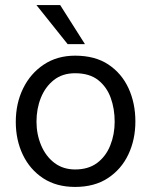

<svg xmlns="http://www.w3.org/2000/svg" viewBox="-20 -736 602 765"><path d="M279.3 8.8Q204.4 8.8 151.6 -26Q98.9 -60.8 70.9 -119.6Q42.9 -178.4 42.9 -250.2Q42.9 -324 72.1 -383.7Q101.3 -443.4 154.6 -478.8Q207.8 -514.2 279.3 -514.2Q358.9 -514.2 411.9 -478.9Q464.9 -443.6 492.2 -384.2Q519.4 -324.8 519.4 -252.1Q519.4 -179.6 491.3 -120.4Q463.2 -61.2 409.7 -26.2Q356.3 8.8 279.3 8.8ZM279.1 -444.2Q228.7 -444.2 194.5 -417.1Q160.4 -390 142.9 -346.4Q125.4 -302.7 125.4 -251.4Q125.4 -201.2 143.8 -157.3Q162.2 -113.4 196.7 -87.1Q231.3 -60.8 279.5 -60.8Q332.4 -60.8 367.3 -87Q402.1 -113.2 419.5 -157Q436.9 -200.7 436.9 -251Q436.9 -302.3 421.2 -346Q405.4 -389.8 371 -417Q336.6 -444.2 279.1 -444.2ZM219.8 -715.8 318.5 -560.1H249.6L125.2 -715.8Z"/></svg>

Font: Hind Variable Light
Style: Regular
Weight: 300
Designer: Manushi Parikh, Satya Rajpurohit
Foundry: Indian Type Foundry
Version: Version 3.000